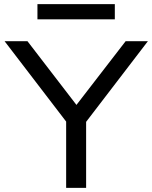

<svg xmlns="http://www.w3.org/2000/svg" viewBox="-20 -903 733 923"><path d="M298 0V-363L316 -295L2 -705H112L348 -398H347L584 -705H691L377 -295L394 -363V0ZM160 -810V-883H532V-810Z"/></svg>

Font: Nunito Sans 7pt SemiExpanded
Style: Regular
Weight: 400
Width: 6
Designer: Vernon Adams
Foundry: Vernon Adams
Version: Version 3.101;gftools[0.9.27]